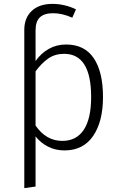

<svg xmlns="http://www.w3.org/2000/svg" viewBox="-20 -763 614 988"><path d="M510 -264Q510 -137 459 -63Q408 11 312 11Q265 11 227 -8.5Q189 -28 163 -61V197L105 205V-609Q105 -671 143.5 -707Q182 -743 250 -743Q312 -743 371 -715L352 -672Q300 -695 253 -695Q208 -695 185.5 -674Q163 -653 163 -607V-449Q192 -490 232 -512Q272 -534 320 -534Q415 -534 462.5 -463.5Q510 -393 510 -264ZM449 -264Q449 -486 310 -486Q263 -486 228.5 -462Q194 -438 163 -396V-117Q217 -38 301 -38Q373 -38 411 -95Q449 -152 449 -264Z"/></svg>

Font: Fira Sans Light
Style: Regular
Weight: 300
Designer: bBox Type GmbH & Carrois Corporate GbR & Edenspiekermann AG
Foundry: bBox Type GmbH & Carrois Corporate GbR & Edenspiekermann AG
Version: Version 4.301